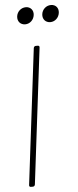

<svg xmlns="http://www.w3.org/2000/svg" viewBox="-60 -929 390 960"><g transform="rotate(-5 135.0 -448.5)"><path d="M98 -812C121 -812 141 -830 144 -855C147 -879 131 -897 108 -897C84 -897 64 -879 61 -855C58 -830 74 -812 98 -812ZM224 -812C247 -812 267 -830 270 -855C273 -879 258 -897 234 -897C210 -897 190 -879 187 -855C184 -830 200 -812 224 -812ZM55 0H65C71 0 75 -4 76 -10L159 -690C160 -696 157 -700 151 -700H141C135 -700 131 -696 130 -690L47 -10C46 -4 49 0 55 0Z"/></g></svg>

Font: Barlow Condensed Thin
Style: Italic
Weight: 250
Width: 3
Italic angle: -7°
Designer: Jeremy Tribby
Foundry: Tribby Type
Version: Version 1.422;hotconv 1.0.109;makeotfexe 2.5.65596